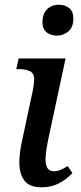

<svg xmlns="http://www.w3.org/2000/svg" viewBox="-20 -784 345 814"><path d="M222 -633Q195 -633 177.5 -647Q160 -661 160 -690Q160 -725 179.5 -744.5Q199 -764 229 -764Q255 -764 273 -750Q291 -736 291 -706Q291 -667 269 -650Q247 -633 222 -633ZM156 10Q105 10 83.5 -18.5Q62 -47 62 -96Q62 -116 65 -139.5Q68 -163 74 -189L116 -386Q120 -402 122.5 -421.5Q125 -441 125 -447Q125 -474 106 -482.5Q87 -491 60 -491H49L59 -536H258L187 -205Q181 -177 177 -152Q173 -127 173 -108Q173 -85 181 -71.5Q189 -58 209 -58Q223 -58 236 -63.5Q249 -69 267 -80L287 -50Q260 -22 228.5 -6Q197 10 156 10Z"/></svg>

Font: Noto Serif Medium
Style: Italic
Weight: 500
Italic angle: -12°
Designer: Monotype Design Team
Foundry: Monotype Imaging Inc.
Version: Version 2.014; ttfautohint (v1.8.4.7-5d5b)